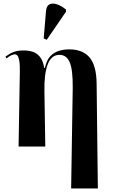

<svg xmlns="http://www.w3.org/2000/svg" viewBox="-20 -828 637 1085"><path d="M382 237 391 -331Q392 -434 374 -476Q356 -518 316 -518Q270 -518 249.5 -464Q229 -410 231 -310L236 0H85L92 -416Q93 -462 89 -484.5Q85 -507 78.5 -514Q72 -521 64 -521Q56 -521 43.5 -515.5Q31 -510 17 -498L11 -508Q32 -524 55 -533.5Q78 -543 115 -543Q139 -543 163 -536Q187 -529 205 -507.5Q223 -486 230 -444H234Q243 -488 264.5 -510.5Q286 -533 314 -541Q342 -549 371 -549Q448 -549 486.5 -503Q525 -457 526 -355L533 237ZM244 -603 227 -611 240 -766Q243 -795 259.5 -803.5Q276 -812 301 -804Q326 -796 353 -774V-762Z"/></svg>

Font: Noto Serif Display SemiCondensed
Style: Bold
Weight: 700
Width: 4
Designer: Monotype Design Team
Foundry: Monotype Imaging Inc.
Version: Version 2.009